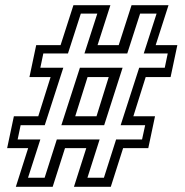

<svg xmlns="http://www.w3.org/2000/svg" viewBox="-20 -720 712 740"><path d="M41 0 88.5 -149H7.5L33.5 -272H127.5L175 -423H93.5L119.5 -546H213.5L263 -700H405.5L356 -546H437.5L487 -700H629.5L580 -546H663.5L637.5 -423H541.5L494 -272H577.5L551.5 -149H454.5L407 0H265L312.5 -149H230.5L183 0ZM88 -35H152L199 -182.5H364L317 -35H380.5L427.5 -182.5H527.5L539.5 -237.5H445L516.5 -459H615L626.5 -514H534L583.5 -667.5H520L470.5 -514H305.5L355 -667.5H291.5L242 -514H147L135.5 -459H224L152.5 -237.5H59.5L48 -182.5H135.5ZM216.5 -237.5 288 -459H452.5L381.5 -237.5ZM270 -272H352L399 -423H317.5Z"/></svg>

Font: Tourney Condensed Regular
Style: Italic
Weight: 400
Width: 3
Italic angle: -12°
Designer: Tyler Finck
Foundry: Etcetera Type Co
Version: Version 1.010; ttfautohint (v1.8.3)